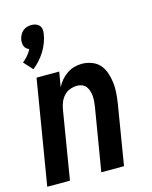

<svg xmlns="http://www.w3.org/2000/svg" viewBox="-116 -847 732 923"><g transform="rotate(-15 250.0 -385.5)"><path d="M3 0 89 -520H202L189 -445Q198 -463 211 -478.5Q224 -494 241 -505.5Q258 -517 277 -522.5Q296 -528 315 -528Q341 -528 365 -519Q389 -510 404.5 -492Q420 -474 428 -450Q436 -426 439 -401Q442 -376 440 -350Q438 -324 434 -298L385 0H272L324 -313Q326 -326 327 -339.5Q328 -353 327 -366Q326 -379 322 -391Q318 -403 311 -412.5Q304 -422 292 -427Q280 -432 267 -432Q249 -432 231.5 -425.5Q214 -419 201.5 -405.5Q189 -392 182 -375Q175 -358 172 -340L116 0ZM85 -563 45 -607Q59 -618 71 -632Q83 -646 91 -662Q84 -664 77.5 -669.5Q71 -675 68 -682Q65 -689 64.5 -697.5Q64 -706 65 -715Q67 -726 72.5 -737Q78 -748 87 -756Q96 -764 107.5 -767.5Q119 -771 130 -771Q141 -771 151.5 -767.5Q162 -764 169 -756Q176 -748 177.5 -737Q179 -726 177 -715Q174 -694 166 -672.5Q158 -651 146 -631.5Q134 -612 118.5 -594.5Q103 -577 85 -563Z"/></g></svg>

Font: Iosevka
Style: Bold Italic
Weight: 700
Italic angle: -9°
Monospace: yes
Designer: Belleve Invis
Foundry: Belleve Invis
Version: Version 32.5.0; ttfautohint (v1.8.4)